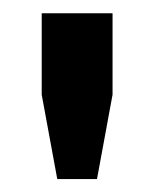

<svg xmlns="http://www.w3.org/2000/svg" viewBox="-20 -820 233 290"><path d="M66.5 -549.5 43 -677V-800H150V-677L126.5 -549.5Z"/></svg>

Font: Big Shoulders Stencil Text Thin
Style: Bold
Weight: 700
Version: Version 2.001